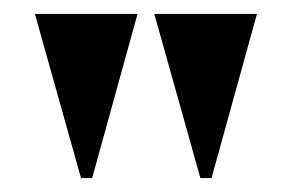

<svg xmlns="http://www.w3.org/2000/svg" viewBox="-20 -734 419 275"><path d="M96 -479 30 -714H177L112 -479ZM267 -479 201 -714H348L283 -479Z"/></svg>

Font: Noto Serif Display SemiCondensed ExtraBold
Style: Regular
Weight: 800
Width: 4
Designer: Monotype Design Team
Foundry: Monotype Imaging Inc.
Version: Version 2.009